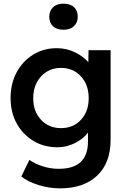

<svg xmlns="http://www.w3.org/2000/svg" viewBox="-20 -802 696 1052"><path d="M309 230Q250 230 191.5 212Q133 194 97 165L141 74Q172 96 215 109.5Q258 123 302 123Q462 123 462 -27V-76Q438 -42 391.5 -18.5Q345 5 295 5Q221 5 163 -30Q105 -65 71.5 -125.5Q38 -186 38 -265Q38 -344 71 -405.5Q104 -467 161.5 -502.5Q219 -538 291 -538Q345 -538 391.5 -515Q438 -492 464 -461L465 -527H586V-36Q586 91 512 160.5Q438 230 309 230ZM314 -100Q382 -100 424 -146Q466 -192 466 -264Q466 -337 423.5 -383.5Q381 -430 314 -430Q269 -430 235 -408.5Q201 -387 181.5 -350Q162 -313 162 -264Q162 -192 204.5 -146Q247 -100 314 -100ZM328 -639Q291 -639 270.5 -658Q250 -677 250 -710Q250 -742 270.5 -762Q291 -782 328 -782Q365 -782 385.5 -763Q406 -744 406 -710Q406 -679 385.5 -659Q365 -639 328 -639Z"/></svg>

Font: Lexend Deca Medium
Style: Regular
Weight: 500
Designer: Bonnie Shaver-Troup, Thomas Jockin
Foundry: Lexend
Version: Version 1.008; ttfautohint (v1.8.4.7-5d5b)